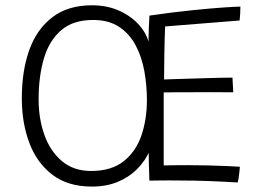

<svg xmlns="http://www.w3.org/2000/svg" viewBox="-20 -680 987 726"><path d="M327.5 25.5Q236.5 25.5 177.8 -19.5Q119 -64.5 90.8 -140.2Q62.5 -216 62.5 -308Q62.5 -412.5 91 -491.5Q119.5 -570.5 178.5 -615.2Q237.5 -660 327.5 -660Q386 -660 432.2 -638.8Q478.5 -617.5 508 -583.2Q537.5 -549 544.5 -510L541.5 -501.5Q541.5 -543 542.8 -575.2Q544 -607.5 545 -621Q631 -633.5 704 -641Q777 -648.5 826.2 -651.8Q875.5 -655 889 -655Q889 -639 888.2 -627.8Q887.5 -616.5 886 -602.5L604.5 -580Q603.5 -565 602.8 -537.8Q602 -510.5 601.5 -479.5Q601 -448.5 600.8 -421.2Q600.5 -394 600.5 -379.5Q611.5 -380 636.8 -380.8Q662 -381.5 694.2 -382.5Q726.5 -383.5 759 -384.5Q791.5 -385.5 818.2 -386Q845 -386.5 859 -386.5L862 -331Q854.5 -331 829.5 -331.2Q804.5 -331.5 770.5 -331.5Q736.5 -331.5 701.5 -331.2Q666.5 -331 638.8 -331Q611 -331 599 -330.5Q599 -262.5 599 -192.5Q599 -122.5 599 -54.5Q615 -55 642 -55.2Q669 -55.5 689.5 -55.5Q727 -55.5 765.5 -54.5Q804 -53.5 836.2 -52.2Q868.5 -51 887 -49.5Q886.5 -42 885.5 -33Q884.5 -24 883.5 -15.8Q882.5 -7.5 881.2 -0.8Q880 6 878.5 10Q821.5 6.5 768 4.5Q714.5 2.5 656.5 2.5Q639.5 2 619.5 2.2Q599.5 2.5 580 2.5Q560.5 2.5 545 3Q544 -26.5 543 -56.5Q542 -86.5 542 -115.5L548 -114.5Q530.5 -73 499.2 -41.5Q468 -10 425 7.8Q382 25.5 327.5 25.5ZM324 -33.5Q401 -33.5 447.5 -70.2Q494 -107 514.8 -168Q535.5 -229 535.5 -301Q535.5 -357 525.8 -411Q516 -465 492.8 -508.8Q469.5 -552.5 430.2 -578.5Q391 -604.5 332 -604.5Q256 -604.5 210.8 -565.2Q165.5 -526 145.8 -458.2Q126 -390.5 126 -304Q126 -231 148 -169.5Q170 -108 214.2 -70.8Q258.5 -33.5 324 -33.5Z"/></svg>

Font: Grandstander Thin ExtraLight
Style: Regular
Weight: 250
Version: Version 1.200